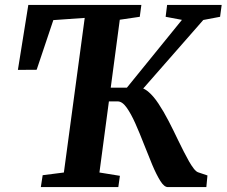

<svg xmlns="http://www.w3.org/2000/svg" viewBox="-20 -763 924 783"><path d="M146.5 0 154 -48.5 240.5 -59.5 325.5 -690 197.5 -681 129.5 -478.5 53 -478 95.5 -743H556.5L550 -694.5L468.5 -682.5L385.5 -59.5L469 -46L462.5 0ZM664.5 0Q649.5 0 633.8 -25.2Q618 -50.5 601.2 -90.2Q584.5 -130 567.2 -174.5Q550 -219 532.2 -259Q514.5 -299 496.5 -324.2Q478.5 -349.5 460 -349.5H407L414.5 -405.5H497.5L722 -682L655.5 -694.5L661.5 -743H884L877.5 -694.5L809 -681.5L525 -357.5L538.5 -405Q561 -408.5 583 -390.5Q605 -372.5 626.2 -340.5Q647.5 -308.5 667.8 -269.2Q688 -230 706.5 -191Q718.5 -166.5 729.8 -144.2Q741 -122 751.2 -104.2Q761.5 -86.5 770.5 -75Q779.5 -63.5 787.5 -60.5L826 -47.5L821.5 0Z"/></svg>

Font: Merriweather 24pt
Style: Bold Italic
Weight: 700
Italic angle: -7.8°
Designer: Eben Sorkin
Foundry: Eben Sorkin
Version: Version 2.101